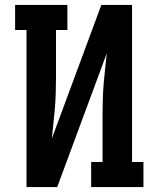

<svg xmlns="http://www.w3.org/2000/svg" viewBox="-20 -755 640 775"><path d="M87 0V-634H41V-735H252V-634H206V-441Q206 -410 205 -379Q204 -348 201.5 -317.5Q199 -287 195.5 -256Q192 -225 189 -195L389 -735H513V-101H559V0H348V-101H394V-294Q394 -325 395 -356Q396 -387 398.5 -417.5Q401 -448 404.5 -479Q408 -510 411 -540L211 0Z"/></svg>

Font: Iosevka HT Extended
Style: Bold
Weight: 700
Width: 7
Monospace: yes
Designer: Belleve Invis
Foundry: Belleve Invis
Version: Version 32.3.0; ttfautohint (v1.8.4)